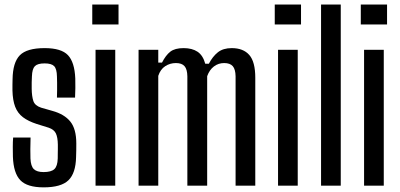

<svg xmlns="http://www.w3.org/2000/svg" viewBox="-20 -820 1766 848"><path d="M172.5 7.5Q100 7.5 69.8 -24Q39.5 -55.5 37 -128Q36.5 -147 36.5 -170.8Q36.5 -194.5 38 -212.5H115Q114 -184 114 -160.8Q114 -137.5 114.5 -120Q116 -86 129.5 -73Q143 -60 172.5 -60Q206 -60 220 -73Q234 -86 235 -120Q235 -134 235.2 -143Q235.5 -152 235.5 -160.5Q235.5 -169 235.5 -181.5Q235 -213.5 226.8 -230.8Q218.5 -248 195 -256L142 -272.5Q105 -284.5 81.5 -302.2Q58 -320 47 -348.5Q36 -377 35 -421Q34.5 -434 35 -445.5Q35.5 -457 35.5 -470Q36.5 -544 67.5 -575.8Q98.5 -607.5 177 -607.5Q250.5 -607.5 280 -576.5Q309.5 -545.5 312.5 -473.5Q313 -455 312.8 -431.2Q312.5 -407.5 311.5 -389H231.5Q232 -403.5 232.2 -421.2Q232.5 -439 232.2 -455.2Q232 -471.5 231.5 -482.5Q231 -515.5 219.2 -527.8Q207.5 -540 177 -540Q146 -540 134 -527.8Q122 -515.5 121 -482.5Q120.5 -467 120 -456.2Q119.5 -445.5 120 -427.5Q120.5 -395 127.2 -374.2Q134 -353.5 161.5 -344.5L210.5 -330.5Q264 -316 290.5 -283.2Q317 -250.5 317 -186Q317 -172 316.8 -156Q316.5 -140 316 -126Q314.5 -55 282.2 -23.8Q250 7.5 172.5 7.5Z M387.5 -712V-800H503.5V-712ZM402 0V-600H489V0Z M592 0V-600H679V-543.5H695.5Q712 -576 732.2 -591.8Q752.5 -607.5 791 -607.5Q828.5 -607.5 852.5 -591.5Q876.5 -575.5 886.5 -538.5H902.5Q919 -570.5 942.2 -589Q965.5 -607.5 1003.5 -607.5Q1054.5 -607.5 1081 -577.2Q1107.5 -547 1107.5 -476.5V0H1020.5V-483Q1020 -514 1008 -527.8Q996 -541.5 970 -541.5Q944.5 -541.5 924.8 -526.5Q905 -511.5 895 -483.5V0H807.5V-483Q807 -514 795 -527.8Q783 -541.5 757 -541.5Q731 -541.5 709.8 -527.8Q688.5 -514 679 -485V0Z M1193.5 -712V-800H1309.5V-712ZM1208 0V-600H1295V0Z M1398 0V-800H1485V0Z M1573.5 -712V-800H1689.5V-712ZM1588 0V-600H1675V0Z"/></svg>

Font: Big Shoulders Display Thin SemiBold
Style: Regular
Weight: 600
Version: Version 2.002